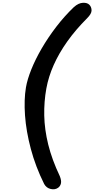

<svg xmlns="http://www.w3.org/2000/svg" viewBox="-20 -1204 691 1406"><path d="M405.5 171Q383.5 187 351.8 180Q320 173 303.5 143.5Q240 15.5 205.8 -113.5Q171.5 -242.5 163.2 -358.8Q155 -475 170 -564Q180 -622.5 209.5 -696Q239 -769.5 285.2 -849Q331.5 -928.5 391.2 -1006.8Q451 -1085 521.5 -1152.5Q555 -1182 587 -1183.5Q619 -1185 634.5 -1169Q650 -1153 650.5 -1128.2Q651 -1103.5 618 -1070.5Q533.5 -986 472.5 -900Q411.5 -814 373.2 -728Q335 -642 319.5 -556.5Q302 -460.5 304 -358.2Q306 -256 333.2 -145.5Q360.5 -35 418 86Q431 119 426.2 139.2Q421.5 159.5 405.5 171Z"/></svg>

Font: Edu VIC WA NT Hand
Style: Regular
Weight: 400
Designer: Tina and Corey Anderson, Eben Sorkin, Mirko Velimirovic
Foundry: Google for Education
Version: Version 1.000